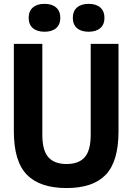

<svg xmlns="http://www.w3.org/2000/svg" viewBox="-20 -968 688 998"><path d="M326 9.5Q187.5 9.5 119.8 -59.8Q52 -129 52 -285.5V-740H200V-268.5Q200 -185.5 231.5 -150.5Q263 -115.5 326 -115.5Q389 -115.5 420.2 -150.5Q451.5 -185.5 451.5 -268.5V-740H596V-285.5Q596 -129 529.8 -59.8Q463.5 9.5 326 9.5ZM440.5 -803Q402 -803 380.2 -821.8Q358.5 -840.5 358.5 -875.5Q358.5 -910 380.2 -929Q402 -948 440.5 -948Q479.5 -948 501.2 -929Q523 -910 523 -875.5Q523 -840.5 501.2 -821.8Q479.5 -803 440.5 -803ZM211.5 -803Q172.5 -803 150.8 -821.8Q129 -840.5 129 -875.5Q129 -910 150.8 -929Q172.5 -948 211.5 -948Q250 -948 271.8 -929Q293.5 -910 293.5 -875.5Q293.5 -840.5 271.8 -821.8Q250 -803 211.5 -803Z"/></svg>

Font: Encode Sans Cnd
Style: Bold
Weight: 700
Width: 3
Designer: Multiple Designers
Foundry: Impallari Type
Version: Version 3.002; ttfautohint (v1.8.3) -l 8 -r 50 -G 200 -x 14 